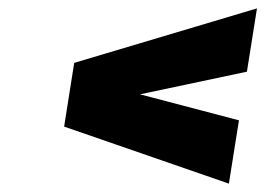

<svg xmlns="http://www.w3.org/2000/svg" viewBox="-20 -577 649 458"><path d="M526 -139 133 -275 157 -427 593 -557 569 -406 314 -352 550 -290Z"/></svg>

Font: Exo Thin ExtraBold
Style: Italic
Weight: 800
Italic angle: -9°
Version: Version 2.000